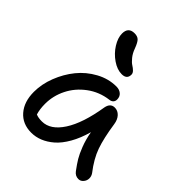

<svg xmlns="http://www.w3.org/2000/svg" viewBox="-215 -910 1053 1053"><g transform="rotate(45 311.0 -383.5)"><path d="M326.2 -567.9Q291 -567.9 253.9 -593.3Q216.8 -618.7 193.4 -656.2Q169.9 -693.8 169.9 -727.1Q169.9 -776.9 217.8 -776.9Q240.2 -776.9 252.4 -765.6Q264.6 -754.4 277.8 -719.2Q287.6 -691.4 303.7 -671.6Q319.8 -651.9 333 -643.8Q346.2 -635.7 356.2 -625.7Q366.2 -615.7 366.2 -604Q366.2 -567.9 326.2 -567.9ZM202.1 9.8Q134.3 9.8 94.2 -36.4Q54.2 -82.5 54.2 -159.2Q54.2 -219.2 77.9 -280.3Q101.6 -341.3 140.9 -389.9Q180.2 -438.5 236.6 -469.2Q293 -500 354 -500Q377 -500 392.1 -487.3Q407.2 -474.6 407.2 -452.1Q407.2 -439 399.4 -430.7Q391.6 -422.4 377 -420.9Q308.6 -412.1 254.6 -372.1Q200.7 -332 172.4 -275.1Q144 -218.3 144 -155.8Q144 -115.2 153.8 -83Q171.4 -75.2 200.2 -75.2Q265.6 -75.2 315.4 -152.1Q365.2 -229 388.2 -372.1Q396 -412.1 429.2 -412.1Q453.1 -412.1 470 -393.8Q486.8 -375.5 491.2 -345.2Q505.4 -249.5 526.1 -190.7Q546.9 -131.8 595.2 -69.8Q605.5 -55.2 605.2 -38.1Q605 -21 593.5 -7.1Q582 6.8 564.9 6.8Q540.5 6.8 524.9 -14.2Q501 -46.4 486.6 -70.3Q472.2 -94.2 456.5 -134.5Q440.9 -174.8 432.1 -224.1Q415 -162.1 388.4 -115.7Q361.8 -69.3 331.1 -42.7Q300.3 -16.1 268.1 -3.2Q235.8 9.8 202.1 9.8Z"/></g></svg>

Font: Shantell Sans Normal
Style: Regular
Weight: 400
Designer: Stephen Nixon, Anya Danilova, Shantell Martin
Foundry: Arrow Type
Version: Version 1.006;[559af2be0]